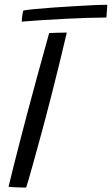

<svg xmlns="http://www.w3.org/2000/svg" viewBox="-20 -800 480 822"><path d="M92 3Q79 3 54.5 2.2Q30 1.5 16.5 -0.5Q25.5 -38 39.5 -93.5Q53.5 -149 68.8 -208.2Q84 -267.5 97 -316Q115 -384 138.8 -471.2Q162.5 -558.5 190.5 -658.5Q199.5 -659 225 -659.8Q250.5 -660.5 266 -660.5Q251 -596.5 234.5 -529Q218 -461.5 202 -399Q186 -336.5 173 -287Q167.5 -266 158.5 -233.2Q149.5 -200.5 139.5 -163.8Q129.5 -127 119.8 -92.5Q110 -58 102.8 -32.2Q95.5 -6.5 92 3ZM435.5 -725Q402 -725 356.2 -723.5Q310.5 -722 259.8 -719.5Q209 -717 160.2 -713.8Q111.5 -710.5 73 -707.5Q73.5 -719 75.2 -732.2Q77 -745.5 80 -755Q95.5 -758 129 -761.2Q162.5 -764.5 205.5 -767.5Q248.5 -770.5 293.2 -773.2Q338 -776 376.8 -777.8Q415.5 -779.5 439.5 -779.5Z"/></svg>

Font: Grandstander Light
Style: Italic
Weight: 300
Italic angle: -15°
Designer: Tyler Finck
Foundry: Etcetera Type Co
Version: Version 1.200; ttfautohint (v1.8.3)